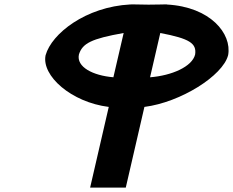

<svg xmlns="http://www.w3.org/2000/svg" viewBox="-20 -847 1052 867"><path d="M492 -498.1C399.1 -505.8 324.4 -544.7 336.3 -600.7C352 -651 391.6 -672 538.4 -698ZM577.3 -827.1 568.1 -826.9C366.8 -816.2 213.3 -695.1 186 -598L185.9 -597.7L185.8 -597.5C166.9 -504.7 302 -385.2 471.1 -364.2L387 0H548L632.1 -364.2C794.6 -384.7 986.1 -504.6 1010 -597.5L1010.1 -597.7L1010.2 -598C1027.7 -695.1 930 -816 733.5 -826.6L733.6 -827.1L726 -827L718.2 -827.3C718.2 -827.2 718.1 -827 718.1 -826.9L650.7 -826L584 -827.1ZM861.1 -600.7C847.3 -545.6 755.5 -505.7 657.6 -498L703.8 -698C835.8 -672.7 868.7 -651.6 861.1 -600.7Z"/></svg>

Font: Stormning
Style: BoldObl
Weight: 400
Designer: Robert Jablonski, Mew Too
Foundry: Cannot Into Space Fonts
Version: Version 0.90